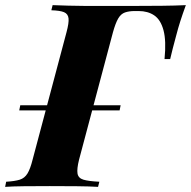

<svg xmlns="http://www.w3.org/2000/svg" viewBox="-65 -728 744 748"><path d="M10 -298 14 -318H405L401 -298ZM243 -106Q234 -70 237 -52Q240 -34 260 -28Q280 -22 322 -20L317 0Q285 -2 233.5 -2.5Q182 -3 129 -3Q75 -3 29 -2.5Q-17 -2 -45 0L-41 -20Q-7 -22 12 -28Q31 -34 42 -52Q53 -70 62 -106L194 -602Q204 -639 202 -656.5Q200 -674 184.5 -680.5Q169 -687 135 -688L140 -708Q169 -707 200.5 -706Q232 -705 260.5 -705Q289 -705 308 -705Q347 -705 394 -705Q441 -705 476 -705Q516 -705 566.5 -705.5Q617 -706 659 -708Q646 -672 637.5 -645.5Q629 -619 621 -588Q614 -562 608 -539Q602 -516 598 -498H576Q583 -569 572 -610Q561 -651 536 -668Q511 -685 475 -685Q471 -685 467.5 -685Q464 -685 460 -685Q438 -685 422 -679.5Q406 -674 395.5 -656Q385 -638 375 -602Z"/></svg>

Font: Playfair Display ExtraBold
Style: Italic
Weight: 800
Italic angle: -14°
Designer: Claus Eggers Sørensen
Foundry: Claus Eggers Sørensen
Version: Version 1.203